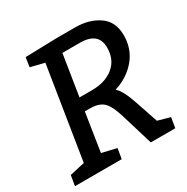

<svg xmlns="http://www.w3.org/2000/svg" viewBox="-160 -839 955 978"><g transform="rotate(-30 317.5 -350.0)"><path d="M451 0 395 -185Q373 -258 346.5 -281.5Q320 -305 268 -305H239L204 -80L290 -60L280 0H5L15 -60L103 -80L189 -620L108 -640L116 -695L302 -700H410Q492 -700 548.5 -661Q605 -622 605 -542Q605 -462 557 -404.5Q509 -347 430 -322Q460 -297 489 -210L533 -80L605 -60L595 0ZM392 -620H289L251 -380H325Q403 -380 451.5 -419.5Q500 -459 500 -530Q500 -620 392 -620Z"/></g></svg>

Font: Bitter
Style: Italic
Weight: 400
Italic angle: -9°
Designer: Sol Matas
Foundry: Sol Matas
Version: Version 1.001